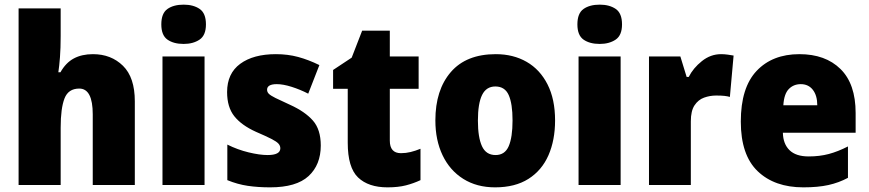

<svg xmlns="http://www.w3.org/2000/svg" viewBox="-20 -796 3737 826"><path d="M241 -641Q241 -589 238 -550Q235 -511 231 -485H240Q263 -526 297.5 -544.5Q332 -563 380 -563Q458 -563 509 -513Q560 -463 560 -360V0H379V-304Q379 -415 321 -415Q274 -415 257.5 -372.5Q241 -330 241 -247V0H60V-760H241Z M770 -776Q812 -776 839 -757.5Q866 -739 866 -691Q866 -644 838.5 -625.5Q811 -607 770 -607Q727 -607 700.5 -625.5Q674 -644 674 -691Q674 -739 700.5 -757.5Q727 -776 770 -776ZM860 -553V0H679V-553Z M1360 -170Q1360 -87 1307.5 -38.5Q1255 10 1142 10Q1090 10 1046 3.5Q1002 -3 958 -21V-174Q1002 -152 1049.5 -140.5Q1097 -129 1131 -129Q1186 -129 1186 -158Q1186 -169 1178 -178Q1170 -187 1147.5 -198.5Q1125 -210 1081 -229Q1019 -257 988 -296Q957 -335 957 -400Q957 -480 1013.5 -521.5Q1070 -563 1167 -563Q1218 -563 1262.5 -551Q1307 -539 1354 -516L1306 -393Q1271 -411 1234.5 -422.5Q1198 -434 1171 -434Q1129 -434 1129 -410Q1129 -400 1136.5 -392.5Q1144 -385 1165 -374.5Q1186 -364 1228 -345Q1292 -316 1326 -277.5Q1360 -239 1360 -170Z M1705 -137Q1726 -137 1746.5 -142Q1767 -147 1789 -156V-21Q1759 -7 1726 1.5Q1693 10 1647 10Q1565 10 1520.5 -32.5Q1476 -75 1476 -182V-414H1413V-495L1493 -548L1538 -664H1657V-553H1781V-414H1657V-191Q1657 -137 1705 -137Z M2368 -278Q2368 -193 2339.5 -128Q2311 -63 2253.5 -26.5Q2196 10 2110 10Q2031 10 1973 -26.5Q1915 -63 1884 -128Q1853 -193 1853 -278Q1853 -409 1919.5 -486Q1986 -563 2113 -563Q2188 -563 2245.5 -530Q2303 -497 2335.5 -433Q2368 -369 2368 -278ZM2036 -277Q2036 -205 2053.5 -167Q2071 -129 2112 -129Q2152 -129 2168.5 -167Q2185 -205 2185 -278Q2185 -350 2168.5 -387Q2152 -424 2111 -424Q2072 -424 2054 -387.5Q2036 -351 2036 -277Z M2560 -776Q2602 -776 2629 -757.5Q2656 -739 2656 -691Q2656 -644 2628.5 -625.5Q2601 -607 2560 -607Q2517 -607 2490.5 -625.5Q2464 -644 2464 -691Q2464 -739 2490.5 -757.5Q2517 -776 2560 -776ZM2650 -553V0H2469V-553Z M3082 -563Q3096 -563 3110.5 -561Q3125 -559 3136 -557L3120 -379Q3110 -382 3096.5 -383.5Q3083 -385 3061 -385Q3034 -385 3009 -376Q2984 -367 2968 -343Q2952 -319 2952 -274V0H2772V-553H2907L2934 -465H2943Q2962 -503 2999.5 -533Q3037 -563 3082 -563Z M3419 -563Q3531 -563 3596 -499Q3661 -435 3661 -310V-225H3348Q3349 -177 3376.5 -150Q3404 -123 3459 -123Q3506 -123 3545.5 -133.5Q3585 -144 3628 -166V-31Q3589 -10 3544 0Q3499 10 3436 10Q3312 10 3239.5 -59.5Q3167 -129 3167 -273Q3167 -419 3235 -491Q3303 -563 3419 -563ZM3425 -434Q3394 -434 3373.5 -413Q3353 -392 3350 -343H3496Q3496 -385 3477 -409.5Q3458 -434 3425 -434Z"/></svg>

Font: Noto Sans Sinhala UI SemiCondensed Black
Style: Regular
Weight: 900
Width: 4
Designer: Jelle Bosma - Monotype Design Team
Foundry: Monotype Imaging Inc.
Version: Version 2.006; ttfautohint (v1.8.4.7-5d5b)